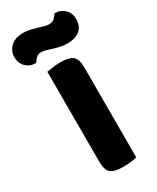

<svg xmlns="http://www.w3.org/2000/svg" viewBox="-261 -912 805 983"><g transform="rotate(-30 142.0 -420.5)"><path d="M65 -75V-608Q77 -610 100 -613.5Q123 -617 146 -617Q196 -617 218 -600Q240 -583 240 -534V-1Q229 2 206 5Q183 8 159 8Q106 8 85.5 -10Q65 -28 65 -75ZM195 -814Q217 -814 229 -827Q241 -840 246 -849H250Q282 -849 305 -826.5Q328 -804 328 -769Q328 -724 300 -703Q272 -682 230 -682Q206 -682 185.5 -686.5Q165 -691 148 -696.5Q131 -702 116 -706.5Q101 -711 89 -711Q67 -711 55.5 -698.5Q44 -686 38 -676H34Q3 -676 -20.5 -698Q-44 -720 -44 -756Q-44 -778 -35.5 -794.5Q-27 -811 -13 -822Q1 -833 18.5 -838Q36 -843 54 -843Q75 -843 95 -838.5Q115 -834 133.5 -828.5Q152 -823 167.5 -818.5Q183 -814 195 -814Z"/></g></svg>

Font: Baloo 2 Latin ExtraBold
Style: Regular
Weight: 400
Designer: Sarang Kulkarni and Ek Type
Foundry: Ek Type
Version: Version 1.001